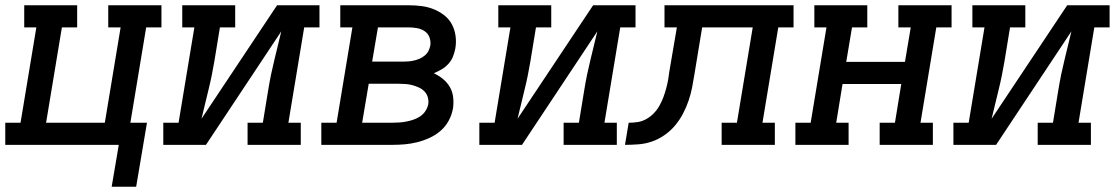

<svg xmlns="http://www.w3.org/2000/svg" viewBox="-29 -550 4249 729"><path d="M488 159H395L422 0H-9V-84H49L109 -446H63V-530H264V-446H206L146 -84H369L429 -446H382V-530H584V-446H526L466 -84H529Z M591 0V-84H649L709 -446H663V-530H864V-446H806L785 -318Q776 -263 762.5 -208.5Q749 -154 736 -99L1023 -530H1184V-446H1126L1066 -84H1113V0H911V-84H969L990 -212Q999 -267 1012.5 -321.5Q1026 -376 1039 -431L753 0Z M1191 0V-84H1249L1309 -446H1263V-530H1523Q1547 -530 1571 -527Q1595 -524 1616.5 -515.5Q1638 -507 1656.5 -493Q1675 -479 1686 -459Q1697 -439 1700.5 -415Q1704 -391 1700 -367Q1697 -351 1691 -335.5Q1685 -320 1673.5 -307.5Q1662 -295 1647.5 -286.5Q1633 -278 1618 -272Q1637 -263 1652.5 -250.5Q1668 -238 1678.5 -220.5Q1689 -203 1691.5 -181.5Q1694 -160 1691 -139Q1687 -115 1675 -92.5Q1663 -70 1644 -53.5Q1625 -37 1602 -26.5Q1579 -16 1555 -10Q1531 -4 1507.5 -2Q1484 0 1460 0ZM1384 -316H1502Q1512 -316 1523 -317Q1534 -318 1544.5 -320.5Q1555 -323 1565 -327.5Q1575 -332 1584 -339.5Q1593 -347 1598 -357Q1603 -367 1605 -378Q1607 -394 1601.5 -408.5Q1596 -423 1583.5 -431.5Q1571 -440 1555 -443Q1539 -446 1523 -446H1406ZM1346 -84H1460Q1474 -84 1487.5 -85Q1501 -86 1514 -88.5Q1527 -91 1540.5 -95.5Q1554 -100 1566 -108Q1578 -116 1586 -128Q1594 -140 1597 -154Q1599 -167 1595.5 -180Q1592 -193 1583 -202.5Q1574 -212 1562 -217.5Q1550 -223 1537.5 -226.5Q1525 -230 1511 -231Q1497 -232 1484 -232H1371Z M1791 0V-84H1849L1909 -446H1863V-530H2064V-446H2006L1985 -318Q1976 -263 1962.5 -208.5Q1949 -154 1936 -99L2223 -530H2384V-446H2326L2266 -84H2313V0H2111V-84H2169L2190 -212Q2199 -267 2212.5 -321.5Q2226 -376 2239 -431L1953 0Z M2344 0 2358 -84Q2375 -84 2392 -86.5Q2409 -89 2425 -98Q2441 -107 2453.5 -120Q2466 -133 2475 -149Q2484 -165 2490 -181.5Q2496 -198 2500.5 -214.5Q2505 -231 2508 -248Q2511 -265 2513 -282L2541 -446H2494V-530H2984V-446H2926L2866 -84H2913V0H2711V-84H2769L2829 -446H2637L2608 -270Q2604 -244 2599 -218.5Q2594 -193 2585.5 -168Q2577 -143 2564.5 -119Q2552 -95 2534.5 -74Q2517 -53 2494 -37Q2471 -21 2446 -12.5Q2421 -4 2395 -2Q2369 0 2344 0Z M2991 0V-84H3049L3109 -446H3063V-530H3264V-446H3206L3184 -315H3407L3429 -446H3382V-530H3584V-446H3526L3466 -84H3513V0H3311V-84H3369L3393 -231H3170L3146 -84H3193V0Z M3591 0V-84H3649L3709 -446H3663V-530H3864V-446H3806L3785 -318Q3776 -263 3762.5 -208.5Q3749 -154 3736 -99L4023 -530H4184V-446H4126L4066 -84H4113V0H3911V-84H3969L3990 -212Q3999 -267 4012.5 -321.5Q4026 -376 4039 -431L3753 0Z"/></svg>

Font: Iosevka Slab MdExObl
Style: Regular
Weight: 500
Width: 7
Italic angle: -9°
Monospace: yes
Designer: Belleve Invis
Foundry: Belleve Invis
Version: Version 11.1.1; ttfautohint (v1.8.3)